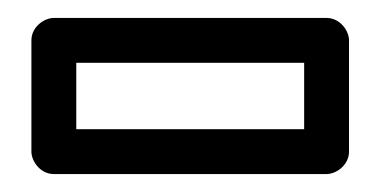

<svg xmlns="http://www.w3.org/2000/svg" viewBox="-20 -364 423 214"><path d="M65 -220V-294H319V-220ZM15 -195C15 -184.3 24.9 -170 40 -170H344C354.7 -170 369 -179.9 369 -195V-319C369 -329.7 359.1 -344 344 -344H40C29.3 -344 15 -334.1 15 -319Z"/></svg>

Font: Fog Sans
Style: Outline
Weight: 700
Foundry: Intel Corporation
Version: Version 1.00